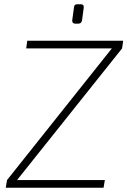

<svg xmlns="http://www.w3.org/2000/svg" viewBox="-20 -881 598 901"><path d="M333 -770H347C358 -770 363 -775 365 -786L373 -845C374 -856 369 -861 359 -861H343C332 -861 328 -857 327 -845L319 -786C318 -776 323 -770 333 -770ZM558 -690H108L103 -654H505L13 -36L7 0H466L472 -36H60L553 -654Z"/></svg>

Font: Exo 2 Extra Light
Style: Italic
Weight: 250
Italic angle: -8°
Designer: Natanael Gama
Version: Version 1.001;PS 001.001;hotconv 1.0.88;makeotf.lib2.5.64775